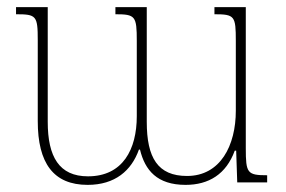

<svg xmlns="http://www.w3.org/2000/svg" viewBox="-20 -512 802 539"><path d="M582 -492V-472C639 -472 642 -467 642 -397V-201C642 -104 599 -18 505 -18C423 -18 392 -69 392 -170V-492H304V-472C360 -472 364 -467 364 -397V-186C364 -93 325 -17 227 -17C146 -17 114 -72 114 -170V-492H25V-472C82 -472 86 -468 86 -399V-172C86 -54 130 7 226 7C303 7 349 -33 370 -92H373C387 -34 421 7 501 7C566 7 615 -23 639 -89H643L646 0H730V-20C674 -20 670 -26 670 -96V-492Z"/></svg>

Font: Noto Serif Armenian SemiCondensed Thin
Style: Regular
Weight: 100
Width: 4
Designer: Monotype Design Team
Foundry: Monotype Imaging Inc.
Version: Version 2.008